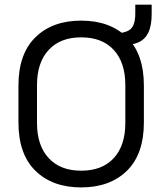

<svg xmlns="http://www.w3.org/2000/svg" viewBox="-20 -804 712 838"><path d="M334.2 14Q209 14 134.8 -58.5Q60.5 -131 60.5 -269.8V-430.2Q60.5 -569 134.8 -641.5Q209 -714 334.2 -714Q459.5 -714 533.8 -641.5Q608 -569 608 -430.2V-269.8Q608 -131 533.8 -58.5Q459.5 14 334.2 14ZM334.2 -59Q426.2 -59 476.6 -114Q527 -169 527 -267.2V-432.8Q527 -531 476.6 -586Q426.2 -641 334.2 -641Q243.2 -641 192.4 -586Q141.5 -531 141.5 -432.8V-267.2Q141.5 -169 192.4 -114Q243.2 -59 334.2 -59ZM514.2 -607 486.5 -659Q529.5 -659.5 550 -677.2Q570.5 -695 570.5 -746V-783.5H642V-743.5Q642 -692.2 627.6 -662.2Q613.2 -632.2 584.9 -619.5Q556.5 -606.8 514.2 -607Z"/></svg>

Font: Space Grotesk Variable Light
Style: Regular
Weight: 300
Designer: Florian Karsten
Foundry: Florian Karsten
Version: Version 2.000